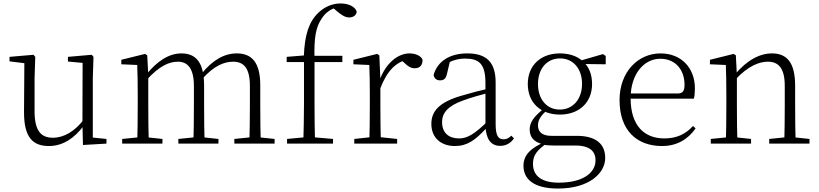

<svg xmlns="http://www.w3.org/2000/svg" viewBox="-20 -831 4740 1111"><path d="M263 14C345 14 412 -33 464 -103H482L463 -137C412 -71 350 -34 286 -34C217 -34 180 -74 180 -188V-377L184 -502L174 -514L35 -502V-476L140 -463L121 -478L119 -185C118 -37 169 14 263 14ZM460 8 596 0V-27L517 -35V-377L521 -502L511 -514L373 -502V-475L458 -467L457 -117V-116Z M687 0H920V-27L817 -38H797L687 -27ZM774 0H841C839 -48 838 -159 838 -226V-396L832 -511L819 -519L682 -485V-459L774 -455C776 -405 777 -350 777 -282V-226C777 -159 776 -48 774 0ZM1012 0H1244V-27L1142 -38H1121L1012 -27ZM1099 0H1164C1162 -48 1161 -157 1161 -226V-335C1161 -471 1113 -522 1030 -522C960 -522 892 -481 825 -398H816L827 -367C902 -450 959 -474 1010 -474C1065 -474 1102 -436 1102 -334V-226C1102 -157 1101 -48 1099 0ZM1336 0H1569V-27L1465 -38H1445L1336 -27ZM1422 0H1489C1487 -48 1486 -157 1486 -226V-338C1486 -471 1436 -522 1350 -522C1279 -522 1211 -485 1146 -404H1138L1150 -374C1220 -453 1280 -474 1329 -474C1389 -474 1426 -439 1426 -334V-226C1426 -157 1425 -48 1422 0Z M1641 0H1907V-27L1780 -38H1758L1641 -27ZM1735 0H1803C1801 -75 1800 -151 1800 -226V-485C1796 -619 1809 -675 1841 -723C1864 -760 1902 -786 1942 -789V-798H1903V-789L1931 -765C1959 -742 1978 -730 2001 -730C2026 -730 2043 -745 2044 -764C2035 -793 1996 -811 1951 -811C1906 -811 1861 -794 1823 -758C1768 -706 1743 -632 1738 -504V-500L1762 -512L1639 -502V-472H1739V-226C1739 -151 1737 -75 1735 0ZM1770 -472H1961V-508H1770Z M2030 0H2278V-27L2164 -39H2141L2030 -27ZM2117 0H2184C2182 -48 2181 -159 2181 -226V-371L2175 -511L2162 -519L2025 -485V-459L2117 -455C2119 -405 2120 -350 2120 -281V-226C2120 -159 2119 -48 2117 0ZM2180 -318C2219 -420 2270 -473 2345 -488H2296L2319 -468C2341 -447 2357 -436 2379 -436C2411 -436 2425 -454 2425 -486C2416 -507 2386 -522 2350 -522C2278 -522 2209 -459 2177 -367H2163Z M2612 14C2684 14 2730 -20 2794 -89H2813L2807 -134C2726 -55 2685 -30 2636 -30C2577 -30 2538 -62 2538 -125C2538 -175 2569 -217 2658 -249C2707 -267 2765 -283 2818 -297V-321C2764 -309 2703 -293 2646 -276C2522 -239 2476 -188 2476 -114C2476 -31 2535 14 2612 14ZM2874 13C2906 13 2934 -1 2954 -30L2939 -46C2923 -31 2911 -25 2894 -25C2864 -25 2848 -44 2848 -113V-354C2848 -473 2793 -522 2684 -522C2582 -522 2511 -476 2489 -397C2493 -377 2506 -366 2526 -366C2547 -366 2560 -375 2566 -402L2585 -482L2549 -454C2592 -481 2631 -492 2671 -492C2751 -492 2789 -463 2789 -350V-102C2792 -30 2818 13 2874 13Z M3209 260C3388 260 3482 172 3482 83C3482 0 3426 -45 3317 -45H3170C3115 -45 3093 -70 3093 -105C3093 -139 3110 -161 3149 -198L3125 -210V-201C3069 -156 3045 -123 3045 -82C3045 -38 3069 -9 3120 3V5C3139 10 3160 11 3183 11H3309C3398 11 3426 49 3426 97C3426 169 3353 226 3213 226C3117 226 3064 189 3064 117C3064 67 3088 37 3146 -3L3140 -13C3054 23 3009 64 3009 128C3009 206 3069 260 3209 260ZM3220 -168C3330 -168 3406 -237 3406 -345C3406 -399 3389 -443 3356 -473L3354 -475C3323 -505 3276 -522 3220 -522C3109 -522 3034 -453 3034 -345C3034 -237 3108 -168 3220 -168ZM3219 -197C3143 -197 3093 -257 3093 -345C3093 -433 3144 -493 3221 -493C3296 -493 3348 -434 3348 -346C3348 -258 3296 -197 3219 -197ZM3325 -461 3485 -459V-507L3469 -518L3331 -478H3325Z M3811 14C3897 14 3961 -25 4005 -88L3990 -102C3947 -54 3894 -30 3824 -30C3710 -30 3629 -102 3629 -263C3629 -401 3705 -491 3801 -491C3890 -491 3941 -425 3941 -341C3941 -306 3932 -290 3900 -290H3595V-260H3995C3999 -275 4001 -296 4001 -320C4001 -435 3925 -522 3802 -522C3673 -522 3565 -416 3565 -252C3565 -73 3668 14 3811 14Z M4093 0H4326V-27L4223 -38H4203L4093 -27ZM4180 0H4247C4245 -48 4244 -159 4244 -226V-393L4238 -511L4225 -519L4088 -485V-459L4180 -455C4182 -405 4183 -350 4183 -281V-226C4183 -159 4182 -48 4180 0ZM4431 0H4664V-27L4561 -38H4540L4431 -27ZM4518 0H4584C4582 -48 4581 -157 4581 -226V-335C4581 -471 4532 -522 4447 -522C4378 -522 4303 -485 4231 -398H4223L4233 -368C4310 -452 4376 -474 4423 -474C4484 -474 4521 -438 4521 -334V-226C4521 -157 4520 -48 4518 0Z"/></svg>

Font: Source Han Serif TW VF
Style: Regular
Weight: 250
Designer: Ryoko NISHIZUKA 西塚涼子 (kana & ideographs); Frank Grießhammer (Latin, Greek & Cyrillic); Wenlong ZHANG 张文龙 (bopomofo); San
Foundry: Adobe
Version: Version 2.002;hotconv 1.1.0;makeotfexe 2.6.0